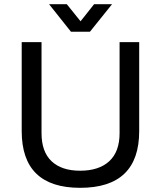

<svg xmlns="http://www.w3.org/2000/svg" viewBox="-20 -888 771 920"><path d="M215 -868H300L366 -786L431 -868H517L411 -736H320ZM364 12Q84 12 84 -260V-686H179V-250Q179 -161 227 -115.5Q275 -70 364 -70Q454 -70 503.5 -115.5Q553 -161 553 -250V-686H647V-260Q647 12 364 12Z"/></svg>

Font: Archivo
Style: Regular
Weight: 400
Designer: Hector Gatti
Foundry: Omnibus-Type
Version: Version 2.001